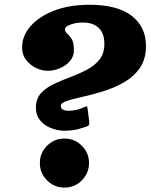

<svg xmlns="http://www.w3.org/2000/svg" viewBox="-20 -788 648 826"><path d="M340 -239.5Q314.5 -230.5 293 -228Q271.5 -225.5 259.5 -225.5Q229.5 -225.5 200.5 -236.5Q171.5 -247.5 153 -269.8Q134.5 -292 134.5 -325.5Q134.5 -363 155.8 -386.5Q177 -410 210.5 -426Q244 -442 281.8 -456Q319.5 -470 353 -487.5Q386.5 -505 407.8 -531.5Q429 -558 429 -600Q429 -644.5 404.8 -667.8Q380.5 -691 337.5 -691Q306 -691 282.8 -682.2Q259.5 -673.5 259.5 -662.5Q259.5 -651.5 269 -643.5Q278.5 -635.5 288.2 -620.5Q298 -605.5 298 -572.5Q298 -544.5 280.2 -524.5Q262.5 -504.5 236.5 -494Q210.5 -483.5 186 -483.5Q161 -483.5 135.5 -495.5Q110 -507.5 92.5 -530Q75 -552.5 75 -583.5Q75 -633.5 111.2 -675.2Q147.5 -717 212.8 -742.2Q278 -767.5 365 -767.5Q485 -767.5 546.5 -720Q608 -672.5 608 -590Q608 -533.5 581.5 -495.5Q555 -457.5 513.2 -433.8Q471.5 -410 424.8 -395.5Q378 -381 336.2 -371.8Q294.5 -362.5 268 -354Q241.5 -345.5 241.5 -332.5Q241.5 -311.5 276 -311.5Q284.5 -311.5 301.8 -314Q319 -316.5 337.5 -325Q349.5 -330 352.8 -330.2Q356 -330.5 358 -312.5L363.5 -267Q365.5 -250 359.5 -246.8Q353.5 -243.5 340 -239.5ZM151.5 -86.5Q151.5 -130 182.5 -161Q213.5 -192 257.5 -192Q301 -192 332 -161Q363 -130 363 -86.5Q363 -43 332 -12Q301 19 257.5 19Q213.5 19 182.5 -12Q151.5 -43 151.5 -86.5Z"/></svg>

Font: Besley* Condensed Heavy
Style: Italic
Weight: 800
Width: 3
Italic angle: -13°
Designer: Owen Earl
Foundry: indestructible type*
Version: Version 3.000; ttfautohint (v1.8.3)